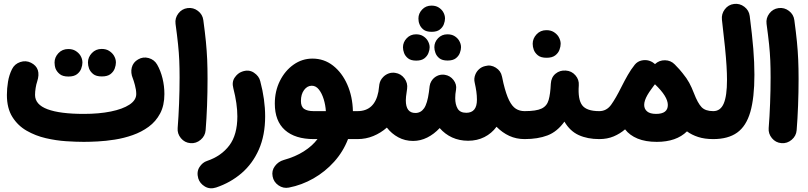

<svg xmlns="http://www.w3.org/2000/svg" viewBox="-20 -686 4290 1019"><path d="M16.6 -182.1Q16.6 -216.3 22.5 -252.2Q28.3 -288.1 43.9 -319.3Q57.6 -346.7 87.4 -356.7Q117.2 -366.7 144.5 -353Q200.7 -324.7 177.2 -252.9Q172.4 -239.3 169.2 -219.2Q166 -199.2 166 -182.1Q166 -130.9 232.2 -106.2Q298.3 -81.5 424.8 -81.5Q505.4 -81.5 568.1 -94.2Q630.9 -106.9 667 -130.6Q703.1 -154.3 703.1 -187Q703.1 -209 696 -234.6Q689 -260.3 685.1 -269.5Q672.4 -299.8 679.4 -327.6Q686.5 -355.5 712.9 -370.6Q739.3 -386.2 769 -377.9Q798.8 -369.6 814 -343.3Q832.5 -311 842.5 -270.3Q852.5 -229.5 852.5 -187Q852.5 -126.5 829.8 -83.7Q807.1 -41 769 -13.2Q731 14.6 684.3 31Q637.7 47.4 589.6 54.9Q541.5 62.5 498.3 64.7Q455.1 66.9 424.8 66.9Q384.8 66.9 331.5 63.5Q278.3 60.1 223.4 47.4Q168.5 34.7 121.6 7.8Q74.7 -19 45.7 -65.2Q16.6 -111.3 16.6 -182.1ZM446.8 -354.5Q446.8 -382.3 467.5 -404.3Q488.3 -426.3 519.5 -426.3Q542.5 -426.3 558.3 -416.5Q574.2 -406.7 583.5 -392.6Q595.2 -374 595.2 -354.5Q595.2 -339.8 588.9 -322.5Q582.5 -305.2 566.4 -292.7Q550.3 -280.3 520.5 -280.3Q490.2 -280.3 474.6 -293Q459 -305.7 452.6 -322.3Q446.8 -338.4 446.8 -354.5ZM269.5 -354Q269.5 -381.8 290 -403.8Q310.5 -425.8 342.3 -425.8Q365.2 -425.8 381.1 -416Q397 -406.2 406.2 -392.1Q417.5 -374 417.5 -354Q417.5 -339.4 411.1 -322Q404.8 -304.7 388.7 -292.2Q372.6 -279.8 343.3 -279.8Q313 -279.8 297.4 -292.5Q281.7 -305.2 274.9 -321.8Q272 -330.1 270.8 -338.4Q269.5 -346.7 269.5 -354Z M911.6 -559.6Q907.7 -589.8 926.5 -614.5Q945.3 -639.2 975.6 -643.1Q1005.9 -647 1030.5 -628.2Q1055.2 -609.4 1059.1 -579.1Q1067.9 -514.2 1072.8 -464.8Q1077.6 -415.5 1079.6 -369.4Q1081.5 -323.2 1081.5 -267.6Q1081.5 -196.8 1078.9 -125.7Q1076.2 -54.7 1071.3 5.4Q1068.8 35.6 1044.9 55.9Q1021 76.2 990.7 73.7Q960 71.3 940.2 47.4Q920.4 23.4 922.9 -6.3Q927.7 -66.9 930.4 -137Q933.1 -207 933.1 -274.9Q933.1 -325.2 931.4 -365.2Q929.7 -405.3 925 -450.2Q920.4 -495.1 911.6 -559.6Z M1264.2 -305.7Q1299.8 -318.8 1327.4 -300.5Q1355 -282.2 1361.3 -254.9Q1387.2 -157.2 1387.2 -68.4Q1387.2 31.7 1354 107.2Q1320.8 182.6 1262 233.2Q1203.1 283.7 1127 309.1Q1093.8 319.8 1067.1 303.7Q1040.5 287.6 1032.2 260.7Q1022.5 226.1 1038.6 200.9Q1054.7 175.8 1079.1 168Q1154.3 142.6 1197 85.9Q1239.7 29.3 1239.7 -68.4Q1239.7 -134.8 1218.3 -217.8Q1209.5 -251 1225.6 -274.4Q1241.7 -297.9 1264.2 -305.7Z M1645.5 52.2Q1546.4 52.2 1492.4 4.4Q1438.5 -43.5 1438.5 -136.2Q1438.5 -202.6 1465.6 -256.8Q1492.7 -311 1538.1 -343Q1583.5 -375 1638.2 -375Q1700.2 -375 1747.8 -337.6Q1795.4 -300.3 1823.2 -237.1Q1851.1 -173.8 1853 -96.2H1877.4Q1908.2 -96.2 1929.7 -74.5Q1951.2 -52.7 1951.2 -22Q1951.2 8.3 1929.7 30.3Q1908.2 52.2 1877.4 52.2H1827.1Q1801.3 119.1 1753.4 172.4Q1705.6 225.6 1643.6 261Q1581.5 296.4 1513.2 309.6Q1483.4 315.4 1457.8 297.6Q1432.1 279.8 1426.8 250Q1420.9 219.7 1439 195.6Q1457 171.4 1485.8 163.1Q1547.4 146 1592.3 117.4Q1637.2 88.9 1665 52.2ZM1644.5 -96.2H1709.5Q1707.5 -128.4 1698 -159.4Q1688.5 -190.4 1672.6 -210.7Q1656.7 -231 1634.8 -231Q1610.8 -231 1594 -208.5Q1577.1 -186 1577.1 -149.9Q1577.1 -119.6 1594.5 -107.9Q1611.8 -96.2 1644.5 -96.2Z M1803.2 -22Q1803.2 -52.7 1825.2 -74.5Q1847.2 -96.2 1877.4 -96.2Q1968.3 -96.2 1988.3 -199.2Q1989.7 -213.9 1993.2 -236.8V-237.8Q1993.7 -238.3 1993.7 -239.3Q1993.7 -239.3 1993.7 -239.7Q1997.6 -261.2 2013.7 -277.3Q2014.2 -277.8 2014.6 -278.3Q2014.6 -278.3 2014.6 -278.3Q2026.9 -290.5 2043.5 -296.4Q2060.1 -302.2 2077.6 -299.3Q2107.9 -294.9 2126.5 -270Q2145 -245.1 2140.6 -214.8Q2136.2 -186.5 2135 -173.8Q2133.8 -161.1 2133.8 -153.3Q2133.8 -86.4 2184.6 -86.4Q2213.4 -86.4 2230.7 -111.3Q2248 -136.2 2256.3 -196.8Q2257.3 -210.9 2260.3 -229.5Q2262.2 -243.2 2269.5 -255.4Q2269.5 -255.9 2270 -255.9Q2270.5 -256.3 2270.5 -256.8Q2280.8 -273.4 2298.6 -282.5Q2316.4 -291.5 2336.4 -289.6Q2337.9 -289.6 2339.4 -289.1H2340.3Q2369.1 -284.7 2387 -261.2Q2404.8 -237.8 2400.4 -210.9Q2398.9 -198.7 2397 -187Q2396 -175.8 2396 -165.5Q2396 -131.3 2408.9 -109.4Q2421.9 -87.4 2454.6 -87.4Q2511.2 -87.4 2511.2 -156.7Q2511.2 -178.2 2508.1 -200.4Q2504.9 -222.7 2499.5 -246.6Q2493.7 -269.5 2503.4 -292Q2510.3 -308.1 2523.7 -319.8Q2537.1 -331.5 2555.2 -335.4Q2584.5 -343.8 2611.3 -326.9Q2638.2 -310.1 2644 -280.3L2645 -276.4Q2649.4 -257.3 2651.9 -244.1Q2666 -185.5 2681.9 -153.6Q2697.8 -121.6 2717.8 -108.9Q2737.8 -96.2 2764.2 -96.2H2764.6Q2795.4 -96.2 2816.9 -74.5Q2838.4 -52.7 2838.4 -22Q2838.4 8.3 2816.9 30.3Q2795.4 52.2 2764.6 52.2H2764.2Q2720.2 52.2 2683.1 35.2Q2646 18.1 2615.2 -13.2Q2589.4 22 2550.8 41.5Q2512.2 61 2464.4 61Q2418 61 2379.6 43.5Q2341.3 25.9 2313.5 -6.3Q2283.7 25.9 2247.6 43.9Q2211.4 62 2172.4 62Q2129.4 62 2093.8 42.7Q2058.1 23.4 2033.2 -8.8Q2001 19.5 1961.4 35.9Q1921.9 52.2 1877.4 52.2Q1847.2 52.2 1825.2 30.3Q1803.2 8.3 1803.2 -22ZM2200.7 -587.9Q2200.7 -614.7 2220.5 -635.5Q2240.2 -656.2 2270 -656.2Q2292 -656.2 2307.1 -647Q2322.3 -637.7 2331.1 -624Q2341.8 -606.4 2341.8 -587.9Q2341.8 -574.2 2335.7 -557.6Q2329.6 -541 2314.2 -529.1Q2298.8 -517.1 2271 -517.1Q2242.2 -517.1 2227.3 -529.1Q2212.4 -541 2206.5 -557.1Q2203.1 -564.9 2201.9 -573Q2200.7 -581.1 2200.7 -587.9ZM2118.7 -435.1Q2118.7 -461.9 2138.4 -482.9Q2158.2 -503.9 2188 -503.9Q2210 -503.9 2225.1 -494.6Q2240.2 -485.4 2249 -471.7Q2260.3 -453.1 2260.3 -435.1Q2260.3 -421.4 2253.9 -404.8Q2247.6 -388.2 2232.2 -376.2Q2216.8 -364.3 2189 -364.3Q2160.6 -364.3 2145.5 -376.5Q2130.4 -388.7 2124.5 -404.8Q2118.7 -420.4 2118.7 -435.1ZM2285.2 -435.5Q2285.2 -462.4 2304.9 -483.2Q2324.7 -503.9 2354.5 -503.9Q2376.5 -503.9 2391.6 -494.9Q2406.7 -485.8 2415.5 -472.2Q2426.8 -454.1 2426.8 -435.5Q2426.8 -421.9 2420.7 -405.3Q2414.6 -388.7 2399.2 -376.7Q2383.8 -364.7 2355.5 -364.7Q2327.1 -364.7 2312 -376.7Q2296.9 -388.7 2291 -405.3Q2285.2 -420.9 2285.2 -435.5Z M2689.9 -22Q2689.9 -52.7 2712.2 -74.5Q2734.4 -96.2 2764.6 -96.2Q2826.2 -96.2 2854.5 -109.9Q2882.8 -123.5 2891.8 -155.3Q2900.9 -187 2903.3 -241.2Q2905.3 -275.9 2928.5 -294.9Q2951.7 -314 2982.9 -311.5Q3013.7 -309.6 3033.9 -286.4Q3054.2 -263.2 3051.8 -232.9Q3046.4 -158.7 3069.8 -127.4Q3093.3 -96.2 3160.2 -96.2H3160.6Q3191.4 -96.2 3212.9 -74.5Q3234.4 -52.7 3234.4 -22Q3234.4 8.3 3212.9 30.3Q3191.4 52.2 3160.6 52.2H3160.2Q3098.1 52.2 3051.5 31Q3004.9 9.8 2975.6 -40.5Q2937 13.2 2885.7 32.7Q2834.5 52.2 2764.6 52.2Q2734.4 52.2 2712.2 30.3Q2689.9 8.3 2689.9 -22ZM2807.1 -453.6Q2807.1 -481.4 2827.6 -503.7Q2848.1 -525.9 2879.9 -525.9Q2902.8 -525.9 2918.7 -516.1Q2934.6 -506.3 2943.8 -492.2Q2955.6 -472.7 2955.6 -453.6Q2955.6 -439 2949.2 -421.6Q2942.9 -404.3 2926.5 -391.8Q2910.2 -379.4 2880.9 -379.4Q2850.6 -379.4 2835 -392.1Q2819.3 -404.8 2813 -421.4Q2807.1 -437.5 2807.1 -453.6Z M3086.4 -22Q3086.4 -52.7 3108.4 -74.5Q3130.4 -96.2 3160.6 -96.2Q3199.2 -96.2 3223.6 -130.1Q3248 -164.1 3278.3 -225.1Q3294.9 -258.3 3312 -288.1Q3329.1 -317.9 3347.2 -340.3L3348.6 -342.3Q3363.3 -360.4 3386 -365.2Q3408.7 -370.1 3429.7 -362.3Q3441.9 -357.9 3451.7 -349.6Q3454.1 -347.7 3456.1 -345.7Q3478.5 -366.7 3509.3 -366.2Q3540 -365.7 3561 -344.2Q3564.5 -340.8 3567.4 -337.4Q3586.9 -317.9 3602.5 -297.9Q3625 -270.5 3637.9 -246.6Q3650.9 -222.7 3663.1 -190.9Q3683.1 -138.7 3703.4 -117.4Q3723.6 -96.2 3765.1 -96.2H3765.6Q3796.4 -96.2 3817.9 -74.5Q3839.4 -52.7 3839.4 -22Q3839.4 8.3 3817.9 30.3Q3796.4 52.2 3765.6 52.2H3765.1Q3719.7 52.2 3685.3 41Q3650.9 29.8 3626 11.2Q3569.3 66.9 3465.8 66.9Q3406.2 66.9 3364 49.6Q3321.8 32.2 3297.4 0.5Q3271 23.4 3237.1 37.8Q3203.1 52.2 3160.6 52.2Q3130.4 52.2 3108.4 30.3Q3086.4 8.3 3086.4 -22ZM3398.9 -129.4Q3398.9 -107.4 3414.6 -94.5Q3430.2 -81.5 3461.9 -81.5Q3524.4 -81.5 3524.4 -128.9Q3524.4 -173.8 3456.5 -238.3L3456.1 -238.8Q3452.6 -234.4 3449.2 -230Q3441.9 -220.7 3436 -211.9Q3424.8 -196.8 3416 -181.6Q3398.9 -151.4 3398.9 -129.4Z M3691.4 -22Q3691.4 -52.7 3713.4 -74.5Q3735.4 -96.2 3765.6 -96.2Q3803.7 -96.2 3821 -136.5Q3838.4 -176.8 3838.4 -262.2Q3838.4 -295.4 3835.9 -336.4Q3833.5 -377.4 3827.6 -436.3Q3821.8 -495.1 3811.5 -581.5Q3808.1 -611.8 3826.7 -636.5Q3845.2 -661.1 3875.5 -665Q3905.8 -668.9 3930.4 -650.1Q3955.1 -631.3 3959 -601.1Q3972.2 -498.5 3978 -426.5Q3983.9 -354.5 3983.9 -289.1Q3983.9 -167 3962.2 -91.8Q3940.4 -16.6 3892.3 17.8Q3844.2 52.2 3765.6 52.2Q3735.4 52.2 3713.4 30.3Q3691.4 8.3 3691.4 -22Z M4048.3 -559.6Q4044.4 -589.8 4063.2 -614.5Q4082 -639.2 4112.3 -643.1Q4142.6 -647 4167.2 -628.2Q4191.9 -609.4 4195.8 -579.1Q4204.6 -514.2 4209.5 -464.8Q4214.4 -415.5 4216.3 -369.4Q4218.3 -323.2 4218.3 -267.6Q4218.3 -196.8 4215.6 -125.7Q4212.9 -54.7 4208 5.4Q4205.6 35.6 4181.6 55.9Q4157.7 76.2 4127.4 73.7Q4096.7 71.3 4076.9 47.4Q4057.1 23.4 4059.6 -6.3Q4064.5 -66.9 4067.1 -137Q4069.8 -207 4069.8 -274.9Q4069.8 -325.2 4068.1 -365.2Q4066.4 -405.3 4061.8 -450.2Q4057.1 -495.1 4048.3 -559.6Z"/></svg>

Font: Mikhak-DS1-FD ExtraBold
Style: Regular
Weight: 800
Designer: Amin Abedi
Version: Version 3.2